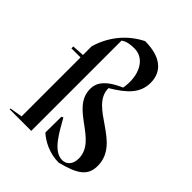

<svg xmlns="http://www.w3.org/2000/svg" viewBox="-216 -867 1000 1000"><g transform="rotate(45 284.0 -367.0)"><path d="M174 -665C194 -680 221 -684 251 -684C327 -684 371 -602 353 -498C256 -456 236 -412 236 -372C236 -228 451 -210 451 -73C451 -29 426 -6 395 -6C328 -6 280 -103 243 -168L233 -163L232 -46C265 -16 322 16 392 16C501 -12 548 -42 548 -116C548 -287 301 -302 301 -442C388 -494 437 -541 437 -617C437 -698 380 -750 263 -750C182 -710 115 -637 85 -534V-470L18 -466V-452H85V-18L15 -6V0H174Z"/></g></svg>

Font: Mazius Display
Style: Regular
Weight: 400
Designer: Alberto Casagrande & Collletttivo
Foundry: Collletttivo
Version: Version 2.000;Glyphs 3.2 (3217)